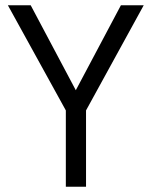

<svg xmlns="http://www.w3.org/2000/svg" viewBox="-20 -712 578 732"><path d="M308 0H231V-291L10 -692H97L269 -368L441 -692H528L308 -291Z"/></svg>

Font: Titillium Web[RUS by Daymarius]
Style: Regular
Weight: 400
Designer: Cyrillization by Daymarius
Foundry: Cyrillization by Daymarius
Version: Version 1.002 September 11, 2018